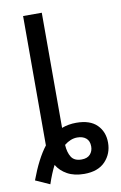

<svg xmlns="http://www.w3.org/2000/svg" viewBox="-89 -810 559 890"><g transform="rotate(-10 190.5 -365.0)"><path d="M74 30 7 0Q43 -97 85 -151V-760H173V-218Q205 -230 241 -230Q306 -230 338.5 -197.5Q371 -165 371 -114Q371 -62 337 -26Q303 10 238 10Q191 10 158.5 -8Q126 -26 109 -55Q100 -38 91 -16Q82 6 74 30ZM237 -58Q264 -58 277.5 -73Q291 -88 291 -110Q291 -136 275.5 -149Q260 -162 234 -162Q203 -162 173 -138Q175 -102 189 -80Q203 -58 237 -58Z"/></g></svg>

Font: Noto IKEA Arabic
Style: Regular
Weight: 400
Designer: Monotype Design Team
Foundry: Monotype Imaging Inc.
Version: Version 1.200